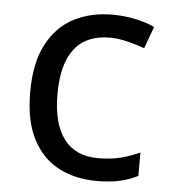

<svg xmlns="http://www.w3.org/2000/svg" viewBox="-45 -588 570 639"><g transform="rotate(5 240.0 -268.0)"><path d="M300 10Q229 10 173.5 -19Q118 -48 86.5 -109Q55 -170 55 -265Q55 -364 88 -426Q121 -488 177.5 -517Q234 -546 306 -546Q347 -546 385 -537.5Q423 -529 447 -517L420 -444Q396 -453 364 -461Q332 -469 304 -469Q146 -469 146 -266Q146 -169 184.5 -117.5Q223 -66 299 -66Q343 -66 376.5 -75Q410 -84 438 -97V-19Q411 -5 378.5 2.5Q346 10 300 10Z"/></g></svg>

Font: Noto Sans Gunjala Gondi
Style: Regular
Weight: 400
Designer: Ek Type
Foundry: Ek Type
Version: Version 1.004